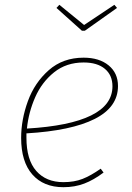

<svg xmlns="http://www.w3.org/2000/svg" viewBox="-20 -769 549 799"><path d="M90 -214V-196Q90 -104 131 -57.5Q172 -11 244 -11Q289 -11 323.5 -24.5Q358 -38 399 -67L411 -51Q370 -20 330.5 -5Q291 10 244 10Q161 10 114.5 -43Q68 -96 68 -195Q68 -271 96 -348Q124 -425 183 -477Q242 -529 328 -529Q393 -529 432 -497Q471 -465 471 -411Q471 -323 374 -274Q277 -225 90 -214ZM92 -234Q448 -255 448 -410Q448 -456 416.5 -482.5Q385 -509 328 -509Q256 -509 205 -468Q154 -427 126.5 -364.5Q99 -302 92 -234ZM456 -749 467 -736 333 -641H321L215 -736L227 -749L330 -665Z"/></svg>

Font: Fira Sans Thin
Style: Italic
Weight: 250
Italic angle: -8°
Designer: Carrois Corporate & Edenspiekermann AG
Foundry: Carrois Corporate GbR & Edenspiekermann AG
Version: Version 4.203